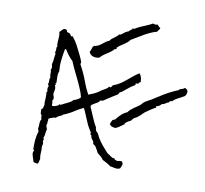

<svg xmlns="http://www.w3.org/2000/svg" viewBox="-336 -1247 2139 2007"><g transform="rotate(-15 733.0 -243.5)"><path d="M1174.8 -343.8Q1174.8 -327.1 1170.4 -311.5Q1166 -295.9 1159.2 -281.2Q1148.4 -281.2 1140.1 -276.4Q1131.8 -271.5 1126 -271.5Q1122.1 -271.5 1118.2 -273.9Q1114.3 -276.4 1110.4 -278.3H1108.4Q1100.6 -278.3 1100.1 -271.5Q1099.6 -264.6 1092.8 -263.7Q1080.1 -261.7 1067.9 -261.2Q1055.7 -260.7 1043 -257.8Q1019.5 -252.9 997.1 -246.6Q974.6 -240.2 952.1 -235.4Q944.3 -233.4 936.5 -232.9Q928.7 -232.4 920.9 -232.4Q912.1 -230.5 907.7 -225.1Q903.3 -219.7 897.5 -217.8Q883.8 -214.8 869.6 -213.9Q855.5 -212.9 841.8 -210.9L783.2 -203.1Q753.9 -199.2 724.6 -194.3Q719.7 -199.2 712.9 -199.2Q706.1 -199.2 701.2 -204.1Q688.5 -192.4 671.4 -190.4Q654.3 -188.5 637.7 -187.5Q621.1 -186.5 606.4 -183.6Q591.8 -180.7 585 -166V-140.6Q585 -107.4 583 -74.2Q581.1 -41 581.1 -7.8Q581.1 7.8 582 23.4Q583 39.1 585 54.7Q580.1 63.5 579.6 74.2Q579.1 85 575.2 92.8Q581.1 100.6 584 110.8Q586.9 121.1 587.4 132.3Q587.9 143.6 587.9 154.3Q587.9 165 588.9 173.8Q593.8 219.7 605.5 262.7Q617.2 305.7 630.9 348.6Q638.7 357.4 643.6 367.2L654.3 387.7Q660.2 398.4 667.5 406.7Q674.8 415 686.5 418.9V421.9Q686.5 433.6 692.9 438Q699.2 442.4 704.1 451.2Q716.8 455.1 729.5 458.5Q742.2 461.9 752.9 467.8Q755.9 475.6 755.9 485.4Q755.9 502.9 742.7 513.2Q729.5 523.4 717.8 535.2H711.9Q697.3 535.2 686 530.3Q674.8 525.4 665 518.6Q655.3 511.7 645.5 503.4Q635.7 495.1 624 489.3Q612.3 465.8 596.2 444.3Q580.1 422.9 564.5 402.3Q562.5 385.7 557.6 372.6Q552.7 359.4 544.9 344.7Q542 338.9 538.1 331.5Q534.2 324.2 532.2 318.4Q531.2 312.5 531.7 306.6Q532.2 300.8 532.2 295.9Q531.2 276.4 528.3 254.4Q525.4 232.4 510.7 215.8Q517.6 206.1 517.6 193.4Q517.6 181.6 514.2 170.9Q510.7 160.2 510.7 149.4Q510.7 142.6 513.2 136.7Q515.6 130.9 515.6 124Q515.6 116.2 507.8 111.3Q508.8 104.5 513.7 103Q518.6 101.6 518.6 95.7V92.8Q516.6 72.3 513.7 51.8Q510.7 31.2 510.7 9.8Q510.7 -26.4 513.2 -62Q515.6 -97.7 515.6 -133.8V-153.3Q515.6 -163.1 514.6 -172.9H500Q458 -172.9 416 -166.5Q374 -160.2 331.1 -160.2H310.5Q300.8 -160.2 291 -162.1Q279.3 -156.2 265.6 -156.7Q252 -157.2 239.3 -157.2Q230.5 -157.2 222.2 -155.3Q213.9 -153.3 207 -148.4Q193.4 -155.3 179.2 -157.7Q165 -160.2 150.4 -160.2H137.7Q131.8 -160.2 126 -159.2Q124 -145.5 115.7 -137.2Q107.4 -128.9 105.5 -117.2Q89.8 -105.5 87.4 -89.8Q85 -74.2 84 -56.6Q67.4 -39.1 56.2 -17.6Q44.9 3.9 25.4 19.5Q25.4 22.5 25.9 24.4Q26.4 26.4 26.4 28.3Q26.4 37.1 21.5 41.5Q16.6 45.9 10.7 50.8V54.7Q10.7 72.3 3.4 81.5Q-3.9 90.8 -13.7 103.5Q-18.6 120.1 -25.4 133.8L-40 162.1Q-47.9 176.8 -54.2 191.4Q-60.5 206.1 -63.5 222.7Q-73.2 233.4 -80.6 244.1Q-87.9 254.9 -97.7 264.6Q-127 256.8 -139.6 234.4Q-136.7 223.6 -135.7 210Q-134.8 196.3 -132.8 182.6Q-130.9 168.9 -127.9 156.7Q-125 144.5 -118.2 135.7Q-115.2 131.8 -112.3 129.9Q-109.4 127.9 -105.5 125Q-102.5 124 -102.5 120.1Q-102.5 118.2 -104.5 115.7Q-106.4 113.3 -106.4 108.4Q-106.4 107.4 -106 106.4Q-105.5 105.5 -105.5 103.5Q-88.9 62.5 -63.5 18.6Q-38.1 -25.4 -6.8 -56.6V-64.5Q-6.8 -72.3 -4.4 -78.1Q-2 -84 -2.9 -91.8Q6.8 -101.6 12.2 -112.3Q17.6 -123 22.5 -133.3Q27.3 -143.6 34.7 -153.8Q42 -164.1 55.7 -172.9Q57.6 -179.7 58.6 -192.4Q59.6 -205.1 70.3 -208Q64.5 -214.8 64.5 -226.6Q64.5 -240.2 71.8 -252.4Q79.1 -264.6 84 -278.3H101.6Q103.5 -285.2 108.9 -291Q114.3 -296.9 119.1 -302.7Q124 -308.6 127.4 -314.5Q130.9 -320.3 129.9 -327.1Q143.6 -352.5 156.2 -377Q168.9 -401.4 178.7 -427.7V-430.7Q178.7 -434.6 182.6 -435.1Q186.5 -435.5 189.5 -434.6Q193.4 -448.2 198.2 -462.9Q203.1 -477.5 216.8 -485.4Q218.8 -493.2 218.8 -499Q218.8 -502.9 216.8 -512.7Q225.6 -516.6 230 -524.4Q234.4 -532.2 237.8 -541Q241.2 -549.8 245.6 -557.6Q250 -565.4 258.8 -569.3Q259.8 -590.8 271 -608.9Q282.2 -627 284.2 -649.4Q298.8 -656.2 303.7 -671.9Q308.6 -687.5 311.5 -702.1Q331.1 -723.6 344.7 -748.5Q358.4 -773.4 375 -795.9V-817.4Q383.8 -818.4 387.7 -825.2Q391.6 -832 394.5 -840.3Q397.5 -848.6 400.9 -855Q404.3 -861.3 413.1 -863.3Q416 -882.8 424.8 -900.4Q433.6 -918 443.4 -934.6Q453.1 -951.2 461.4 -968.8Q469.7 -986.3 472.7 -1005.9Q486.3 -1009.8 499.5 -1016.6Q512.7 -1023.4 526.4 -1023.4Q534.2 -1023.4 543.9 -1016.6Q553.7 -1009.8 553.7 -1001Q553.7 -997.1 552.2 -993.7Q550.8 -990.2 549.8 -985.4Q558.6 -976.6 564 -973.1Q569.3 -969.7 572.3 -965.8Q575.2 -961.9 576.7 -955.6Q578.1 -949.2 578.1 -935.5Q578.1 -929.7 585 -929.2Q591.8 -928.7 595.7 -925.8Q608.4 -878.9 611.3 -830.1Q614.3 -781.2 614.3 -733.4Q614.3 -715.8 614.7 -692.9Q615.2 -669.9 613.3 -653.3Q612.3 -645.5 609.4 -637.7Q606.4 -629.9 598.6 -627.9Q601.6 -584 601.6 -541Q601.6 -482.4 596.2 -425.3Q590.8 -368.2 594.7 -310.5L595.7 -294.9Q627.9 -292 660.2 -292Q683.6 -292 700.2 -294.4Q716.8 -296.9 739.3 -301.8Q748 -303.7 760.3 -304.2Q772.5 -304.7 784.7 -305.7Q796.9 -306.6 808.1 -309.6Q819.3 -312.5 827.1 -320.3Q829.1 -318.4 832.5 -313.5Q835.9 -308.6 840.8 -308.6Q847.7 -308.6 855.5 -314.5Q863.3 -320.3 869.1 -323.2Q877.9 -322.3 886.7 -321.8Q895.5 -321.3 906.2 -321.3Q939.5 -321.3 972.7 -327.6Q1005.9 -334 1038.6 -342.8Q1071.3 -351.6 1104 -359.9Q1136.7 -368.2 1169.9 -372.1Q1172.9 -365.2 1173.8 -357.9Q1174.8 -350.6 1174.8 -343.8ZM526.4 -449.2Q526.4 -489.3 525.4 -528.8Q524.4 -568.4 524.4 -609.4Q524.4 -626 524.9 -643.1Q525.4 -660.2 526.4 -676.8Q512.7 -710 505.4 -744.1Q498 -778.3 494.1 -814.5Q489.3 -814.5 483.4 -817.4Q447.3 -767.6 416 -716.3Q384.8 -665 364.3 -607.4Q352.5 -597.7 344.2 -584.5Q335.9 -571.3 329.6 -556.6Q323.2 -542 317.4 -526.9Q311.5 -511.7 304.7 -499H301.8Q294.9 -499 294.4 -492.7Q293.9 -486.3 293.9 -481.4H284.2Q284.2 -463.9 279.8 -452.1Q275.4 -440.4 268.6 -431.2Q261.7 -421.9 254.4 -412.1Q247.1 -402.3 242.2 -389.6V-382.8Q242.2 -366.2 236.3 -352.1Q230.5 -337.9 213.9 -330.1V-323.2Q213.9 -315.4 210.9 -310.5L206.1 -300.8Q204.1 -295.9 202.1 -290.5Q200.2 -285.2 200.2 -278.3Q223.6 -267.6 248 -267.6Q256.8 -267.6 266.6 -269.5Q276.4 -271.5 284.2 -278.3Q283.2 -273.4 285.2 -270Q287.1 -266.6 292 -266.6Q300.8 -266.6 310.5 -267.6Q320.3 -268.6 329.1 -268.6H366.2Q382.8 -268.6 400.4 -271Q418 -273.4 433.6 -281.2Q446.3 -277.3 462.9 -277.3Q476.6 -277.3 490.2 -279.8Q503.9 -282.2 514.6 -288.1Q522.5 -328.1 524.4 -368.2Q526.4 -408.2 526.4 -449.2ZM1606.4 -69.3Q1606.4 -52.7 1592.3 -37.1Q1578.1 -21.5 1561.5 -18.6Q1554.7 -17.6 1547.4 -17.6Q1540 -17.6 1533.2 -16.6Q1506.8 -15.6 1476.6 -13.7Q1446.3 -11.7 1421.9 -1Q1417 -2.9 1414.6 -5.4Q1412.1 -7.8 1405.3 -7.8Q1402.3 -7.8 1395.5 -3.9Q1388.7 0 1386.7 2Q1377 0 1370.1 0Q1361.3 0 1352.5 2Q1343.8 3.9 1335 3.9Q1324.2 3.9 1314.5 -1Q1303.7 3.9 1293 6.8Q1282.2 9.8 1271.5 9.8Q1263.7 9.8 1258.3 7.8Q1252.9 5.9 1248 5.9Q1246.1 5.9 1246.6 10.3Q1247.1 14.6 1247.1 16.6Q1247.1 19.5 1244.1 19.5Q1233.4 19.5 1218.3 21Q1203.1 22.5 1187.5 24.9Q1171.9 27.3 1156.7 29.8Q1141.6 32.2 1130.9 34.2Q1113.3 37.1 1097.7 43Q1082 48.8 1065.9 54.2Q1049.8 59.6 1032.2 63.5Q1014.6 67.4 995.1 65.4Q984.4 69.3 974.6 73.2Q964.8 77.1 956.1 83Q947.3 83 936 83.5Q924.8 84 913.6 85.4Q902.3 86.9 893.1 90.8Q883.8 94.7 878.9 103.5Q856.4 105.5 835.4 110.4Q814.5 115.2 792 115.2Q782.2 115.2 778.3 114.3Q760.7 105.5 749 93.3Q737.3 81.1 732.4 61.5Q750 40 771.5 27.3Q775.4 28.3 779.3 27.3Q783.2 26.4 788.1 26.4Q794.9 26.4 794.9 30.3Q828.1 12.7 866.2 -0.5Q904.3 -13.7 942.4 -11.7Q960 -21.5 978.5 -27.3Q997.1 -33.2 1016.1 -36.6Q1035.2 -40 1054.7 -42.5Q1074.2 -44.9 1092.8 -49.8Q1102.5 -51.8 1110.8 -56.6Q1119.1 -61.5 1127.9 -64.5Q1156.2 -72.3 1187 -72.8Q1217.8 -73.2 1247.1 -78.1Q1301.8 -85.9 1355 -91.8Q1408.2 -97.7 1463.9 -97.7Q1478.5 -97.7 1492.2 -97.2Q1505.9 -96.7 1519.5 -95.7Q1528.3 -101.6 1537.1 -101.6Q1545.9 -101.6 1554.2 -99.6Q1562.5 -97.7 1572.3 -97.7Q1582 -97.7 1586.9 -102.5Q1594.7 -96.7 1600.6 -88.4Q1606.4 -80.1 1606.4 -69.3ZM1502.9 -775.4Q1501 -768.6 1495.6 -764.2Q1490.2 -759.8 1483.4 -756.8L1470.7 -751Q1464.8 -748 1460.9 -744.1Q1423.8 -751 1381.8 -751Q1328.1 -751 1275.9 -744.1Q1223.6 -737.3 1169.9 -733.4Q1152.3 -722.7 1132.8 -717.8Q1113.3 -712.9 1093.8 -710Q1074.2 -707 1054.2 -704.1Q1034.2 -701.2 1015.6 -695.3Q1007.8 -692.4 1006.8 -686Q1005.9 -679.7 997.1 -679.7Q989.3 -679.7 984.4 -683.6Q964.8 -672.9 942.4 -668.5Q919.9 -664.1 897 -661.1Q874 -658.2 851.6 -653.8Q829.1 -649.4 808.6 -638.7Q775.4 -643.6 750 -664.6Q724.6 -685.5 724.6 -722.7Q741.2 -733.4 753.9 -749.5Q766.6 -765.6 785.2 -772.5Q794.9 -767.6 806.2 -766.1Q817.4 -764.6 828.1 -764.6Q843.8 -764.6 859.9 -768.1Q876 -771.5 892.1 -775.4Q908.2 -779.3 924.3 -781.7Q940.4 -784.2 956.1 -782.2Q967.8 -791 982.9 -794.9Q998 -798.8 1013.2 -801.3Q1028.3 -803.7 1043.5 -807.6Q1058.6 -811.5 1072.3 -821.3V-819.3Q1072.3 -814.5 1079.1 -814.5Q1098.6 -814.5 1116.7 -820.3Q1134.8 -826.2 1154.3 -826.2H1162.1Q1166 -826.2 1169.9 -824.2Q1180.7 -829.1 1194.3 -832.5Q1208 -835.9 1218.8 -835Q1217.8 -838.9 1219.7 -840.3Q1221.7 -841.8 1222.7 -844.7Q1228.5 -843.8 1230.5 -839.4Q1232.4 -835 1237.3 -835Q1242.2 -835 1247.6 -835.9Q1252.9 -836.9 1257.8 -836.9Q1268.6 -837.9 1278.8 -838.4Q1289.1 -838.9 1299.8 -838.9Q1324.2 -838.9 1348.6 -837.4Q1373 -835.9 1397.5 -835.9Q1408.2 -835.9 1418.5 -836.4Q1428.7 -836.9 1440.4 -837.9Q1446.3 -835 1450.2 -831.1Q1454.1 -827.1 1458 -823.7Q1461.9 -820.3 1467.8 -818.4Q1473.6 -816.4 1482.4 -817.4Q1489.3 -807.6 1491.2 -794.9Q1493.2 -782.2 1502.9 -775.4Z"/></g></svg>

Font: RockSalt
Style: Regular
Weight: 400
Designer: Squid
Foundry: Font Diner, Inc DBA Sideshow
Version: Version 1.000